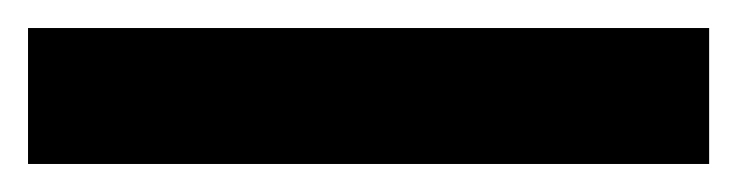

<svg xmlns="http://www.w3.org/2000/svg" viewBox="-23 -877 526 137"><path d="M483 -760H-3V-857H483Z"/></svg>

Font: Noto Sans Malayalam Condensed
Style: Bold
Weight: 700
Width: 3
Designer: Jelle Bosma - Monotype Design Team
Foundry: Monotype Imaging Inc.
Version: Version 2.104; ttfautohint (v1.8.4.7-5d5b)